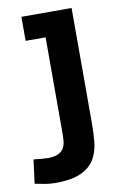

<svg xmlns="http://www.w3.org/2000/svg" viewBox="-123 -501 495 795"><g transform="rotate(-10 125.0 -103.0)"><path d="M236 36Q236 71 232.5 108.5Q229 146 212 177.5Q195 209 155.5 228.5Q116 248 44 248Q19 248 -3 243.5Q-25 239 -41 236L-28 136Q-15 138 3.5 139.5Q22 141 32 141Q60 141 76 133Q92 125 99 112Q106 99 107.5 83Q109 67 109 51V-353H25V-454H236Z"/></g></svg>

Font: Podkova ExtraBold
Style: Regular
Weight: 800
Designer: Ilya Yudin
Foundry: Cyreal (www.cyreal.org)
Version: Version 2.103